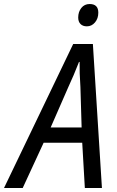

<svg xmlns="http://www.w3.org/2000/svg" viewBox="-81 -935 584 955"><path d="M283 -716H381L426 0H341L328 -225H136L32 0H-61ZM325 -301 319 -502Q314 -576 315 -627H312Q286 -560 258 -500L171 -301ZM308 -848Q308 -876 323.5 -895.5Q339 -915 365 -915Q408 -915 408 -872Q408 -843 391.5 -823.5Q375 -804 351 -804Q331 -804 319.5 -815.5Q308 -827 308 -848Z"/></svg>

Font: Noto Sans UI Narrow
Style: Italic
Weight: 400
Width: 4
Italic angle: -12°
Designer: Monotype Design Team
Foundry: Monotype Imaging Inc.
Version: Version 1.001